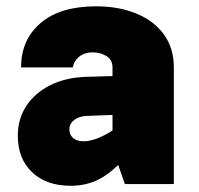

<svg xmlns="http://www.w3.org/2000/svg" viewBox="-20 -580 626 605"><path d="M527.8 -367.7V0H373.5L352.5 -60.1Q315.4 -24.4 280 -9.5Q244.6 5.4 202.6 5.4Q126 5.4 81.1 -37.4Q36.1 -80.1 36.1 -152.3Q36.1 -205.6 63.2 -246.6Q90.3 -287.6 138.9 -311.8Q187.5 -335.9 251.5 -337.9L334.5 -340.3V-367.7Q334.5 -391.6 315.4 -403.3Q296.4 -415 271.5 -415Q246.6 -415 229.7 -401.6Q212.9 -388.2 209.5 -367.7H46.4Q46.4 -455.1 108.2 -507.6Q169.9 -560.1 282.2 -560.1Q355 -560.1 410.2 -537.1Q465.3 -514.2 496.6 -471.2Q527.8 -428.2 527.8 -367.7ZM198.7 -172.4Q198.7 -154.8 210.7 -144.8Q222.7 -134.8 243.7 -134.8Q281.2 -134.8 334.5 -168.9V-217.8L254.4 -214.8Q229 -213.9 213.9 -202.1Q198.7 -190.4 198.7 -172.4Z"/></svg>

Font: Estedad-FD Black
Style: Regular
Weight: 900
Designer: Amin Abedi
Version: Version 7.3